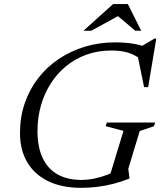

<svg xmlns="http://www.w3.org/2000/svg" viewBox="-20 -892 770 922"><path d="M371 -28Q400 -28 432.5 -34.5Q465 -41 496 -53Q527 -65 550 -81.5L500.5 -25.5L573 -263.5L487.5 -286L493 -303.5H725L719.5 -286L651 -263L596 -81.5L602 -36.5L601.5 -34.5Q564 -19.5 525.2 -9.5Q486.5 0.5 447.8 5.2Q409 10 370.5 10Q277 10 211.2 -22Q145.5 -54 110.8 -113Q76 -172 76 -253Q76 -329.5 98.8 -396Q121.5 -462.5 163 -516.2Q204.5 -570 261.8 -608.5Q319 -647 387.5 -667.8Q456 -688.5 532.5 -688.5Q558.5 -688.5 584 -686.5Q609.5 -684.5 634.2 -679.5Q659 -674.5 683.5 -665.5L651 -665L722.5 -707H730.5L691.5 -473.5H672L640.5 -627L664.5 -602Q628.5 -629 594.8 -639.2Q561 -649.5 514.5 -649.5Q451 -649.5 396.5 -630Q342 -610.5 298.5 -575.2Q255 -540 224 -491.5Q193 -443 176.5 -385.2Q160 -327.5 160 -263Q160 -185.5 185 -133Q210 -80.5 257 -54.2Q304 -28 371 -28ZM381 -744.5 523 -872.5H594L658 -744.5H629.5L540 -820H556.5L418.5 -744.5Z"/></svg>

Font: Newsreader 28pt
Style: Italic
Weight: 400
Italic angle: -17°
Version: Version 1.003